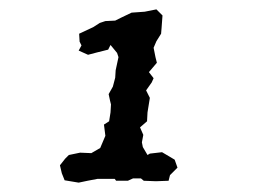

<svg xmlns="http://www.w3.org/2000/svg" viewBox="-20 -697 540 410"><path d="M148 -307 118 -312 112 -327 108 -344 119 -358 127 -366 151 -371 175 -370 194 -381 205 -407 202 -431 213 -438 216 -457 217 -474 215 -482 212 -496 221 -512 226 -531 227 -547 233 -575 230 -584 216 -601 211 -591 187 -585 168 -580 148 -589 154 -600 150 -608 149 -625 179 -639 193 -648 205 -652 226 -653 238 -659 261 -670 289 -672 314 -677 327 -664 325 -637 324 -625 314 -609 308 -595 312 -575 315 -563 298 -543 308 -530 304 -521 292 -504 300 -488 295 -457 294 -438 279 -425 286 -409 283 -393 285 -383 295 -366 300 -369 326 -372 343 -362 353 -356 359 -339 343 -323 340 -311 313 -310 287 -311 281 -316H264L253 -311H228L225 -315H188L167 -311Z"/></svg>

Font: Winky Rough
Style: Italic
Weight: 400
Italic angle: -8.97852°
Designer: Simon Atzbach
Foundry: typofactur
Version: Version 1.206